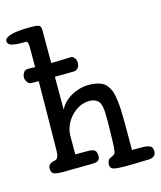

<svg xmlns="http://www.w3.org/2000/svg" viewBox="-179 -915 891 1065"><g transform="rotate(-15 266.5 -382.0)"><path d="M61 0Q32 0 15 -6Q-2 -12 -2 -37Q-2 -53 8 -61.5Q18 -70 32 -72Q48 -74 54.5 -87Q61 -100 61 -135Q61 -166 62 -230Q63 -294 64 -398Q64 -436 64.5 -466Q65 -496 65 -522H24Q10 -522 0.5 -535Q-9 -548 -9 -562Q-9 -575 -1 -589Q7 -603 24 -603Q29 -603 40.5 -603Q52 -603 66 -602V-721Q66 -732 63 -741.5Q60 -751 52 -751H21Q-9 -751 -30 -757.5Q-51 -764 -51 -784Q-51 -800 -16.5 -811.5Q18 -823 101 -823Q136 -823 147 -817.5Q158 -812 158 -791V-601Q194 -601 222 -602.5Q250 -604 273 -604Q284 -604 292.5 -591.5Q301 -579 301 -565Q301 -560 299.5 -552.5Q298 -545 294 -538.5Q290 -532 283 -527.5Q276 -523 265 -523Q247 -523 218.5 -522.5Q190 -522 158 -522V-332Q167 -353 184.5 -371Q202 -389 224.5 -402Q247 -415 273.5 -422.5Q300 -430 326 -430Q372 -430 401.5 -416Q431 -402 448 -360Q455 -342 460.5 -299Q466 -256 466 -187V-19H527Q549 -19 566.5 -12.5Q584 -6 584 19Q584 39 571 47.5Q558 56 542 56Q529 56 505.5 57Q482 58 468 58Q460 58 445 58.5Q430 59 407 59Q361 59 341 53.5Q321 48 321 28Q321 -2 343 -10Q353 -14 358.5 -17.5Q364 -21 367 -26.5Q370 -32 371 -40.5Q372 -49 373 -61Q374 -72 374.5 -90.5Q375 -109 375.5 -130Q376 -151 376.5 -172.5Q377 -194 377 -211Q377 -241 376 -260.5Q375 -280 372 -293.5Q369 -307 364.5 -315Q360 -323 353 -329Q347 -334 336 -338.5Q325 -343 307 -343Q277 -343 250 -329.5Q223 -316 202 -293.5Q181 -271 168.5 -242Q156 -213 156 -182V-77H228Q255 -77 266.5 -68.5Q278 -60 278 -36Q278 -15 266 -8.5Q254 -2 230 -2Q220 -2 196.5 -1.5Q173 -1 150 -1Q130 -1 116.5 -1Q103 -1 93.5 -0.5Q84 0 76.5 0Q69 0 61 0Z"/></g></svg>

Font: Life Savers ExtraBold
Style: Regular
Weight: 800
Designer: Pablo Impallari, Rodrigo Fuenzalida, Brenda Gallo
Foundry: Pablo Impallari, Rodrigo Fuenzalida, Brenda Gallo
Version: Version 3.001; ttfautohint (v0.95) -l 8 -r 50 -G 200 -x 14 -